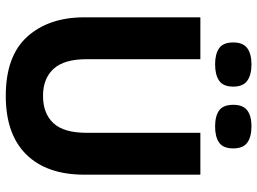

<svg xmlns="http://www.w3.org/2000/svg" viewBox="-133 -744 891 665"><g transform="rotate(90 312.5 -411.5)"><path d="M312 14Q174 14 107 -60.5Q40 -135 40 -258V-660H185V-266Q185 -188 218.5 -151.5Q252 -115 312 -115Q373 -115 406.5 -151Q440 -187 440 -266V-660H585V-258Q585 -128 515 -57Q445 14 312 14ZM418 -711Q382 -711 362.5 -725Q343 -739 343 -774Q343 -808 362.5 -822.5Q382 -837 417 -837Q454 -837 474 -822.5Q494 -808 494 -774Q494 -739 474 -725Q454 -711 418 -711ZM203 -711Q167 -711 147 -725Q127 -739 127 -774Q127 -808 147 -822.5Q167 -837 203 -837Q239 -837 259.5 -822.5Q280 -808 280 -774Q280 -739 259.5 -725Q239 -711 203 -711Z"/></g></svg>

Font: Bricolage Grotesque 96pt Bricolage Grotesque 48pt Regular
Style: Bold
Weight: 700
Designer: Mathieu Triay
Foundry: Atelier Triay
Version: Version 1.001; ttfautohint (v1.8.4.7-5d5b);gftools[0.9.33.de